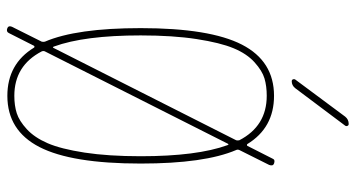

<svg xmlns="http://www.w3.org/2000/svg" viewBox="-250 -740 1001 540"><g transform="rotate(90 250.0 -469.5)"><path d="M208 -790Q204.1 -790 202.6 -793.5Q201.2 -796.9 203.1 -799.8L307.6 -940.4Q315.4 -950.2 328.1 -950.2Q332 -950.2 333.5 -946.8Q335 -943.4 333 -940.4L227.5 -799.8Q219.7 -790 208 -790ZM79.1 -365.2Q79.1 -207 110.4 -121.1Q112.3 -116.2 114.3 -120.1L374 -633.8Q375 -637.7 374 -642.6Q334 -719.7 249 -719.7Q221.7 -719.7 200.2 -713.4Q178.7 -707 154.8 -685.5Q130.9 -664.1 115.2 -626.5Q99.6 -588.9 89.4 -522.5Q79.1 -456.1 79.1 -365.2ZM387.7 -609.4Q385.7 -614.3 383.8 -610.4L124 -95.7Q122.1 -91.8 124 -86.9Q164.1 -9.8 249 -9.8Q276.4 -9.8 297.9 -16.6Q319.3 -23.4 342.8 -44.9Q366.2 -66.4 382.3 -103.5Q398.4 -140.6 408.7 -207.5Q418.9 -274.4 418.9 -365.2Q418.9 -523.4 387.7 -609.4ZM58.6 9.8Q50.8 6.8 54.7 -2.9L96.7 -86.9Q97.7 -91.8 96.7 -95.7Q58.6 -184.6 58.6 -365.2Q58.6 -559.6 105 -649.9Q151.4 -740.2 249 -740.2Q338.9 -740.2 384.8 -665Q385.7 -664.1 387.2 -664.1Q388.7 -664.1 389.6 -665L425.8 -736.3Q428.7 -744.1 439.5 -740.2Q447.3 -737.3 443.4 -726.6L401.4 -642.6Q399.4 -637.7 401.4 -633.8Q439.5 -544.9 439.5 -365.2Q439.5 -170.9 393.1 -80.6Q346.7 9.8 249 9.8Q159.2 9.8 113.3 -65.4Q112.3 -66.4 110.8 -66.4Q109.4 -66.4 108.4 -65.4L72.3 5.9Q68.4 13.7 58.6 9.8Z"/></g></svg>

Font: Rounded-L Mgen+ 2m thin
Style: Regular
Weight: 100
Designer: [Source Han Sans]
Ryoko NISHIZUKA  (kana & ideographs); Paul D. Hunt (Latin, Greek & Cyrillic); Wenlong ZHANG  (bopomofo
Version: Version 1.059.20150602